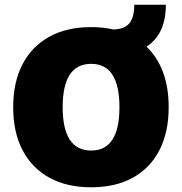

<svg xmlns="http://www.w3.org/2000/svg" viewBox="-20 -785 773 815"><path d="M367 -670Q417 -670 461 -660Q508 -661 529 -686Q550 -711 550 -765H684Q684 -640 602 -587Q648 -543 672 -478.5Q696 -414 696 -330Q696 -223 656.5 -147Q617 -71 543.5 -30.5Q470 10 367 10Q264 10 190 -30.5Q116 -71 76 -147Q36 -223 36 -330Q36 -437 76 -513Q116 -589 190 -629.5Q264 -670 367 -670ZM367 -514Q246 -514 246 -330Q246 -146 367 -146Q487 -146 487 -330Q487 -514 367 -514Z"/></svg>

Font: Work Sans ExtraBold
Style: Regular
Weight: 800
Designer: Wei Huang
Foundry: Wei Huang
Version: Version 2.012; ttfautohint (v1.8.3)